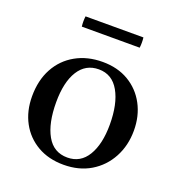

<svg xmlns="http://www.w3.org/2000/svg" viewBox="-124 -764 818 879"><g transform="rotate(20 285.5 -324.5)"><path d="M281 12Q208 12 153.5 -19.5Q99 -51 69 -106.5Q39 -162 39 -234Q39 -312 70.5 -370Q102 -428 159 -460Q216 -492 290 -492Q363 -492 417 -460Q471 -428 501 -372Q531 -316 531 -245Q531 -172 499.5 -113.5Q468 -55 412 -21.5Q356 12 281 12ZM152 -246Q152 -144 185.5 -84.5Q219 -25 286 -25Q350 -25 384 -81.5Q418 -138 418 -233Q418 -334 384 -394Q350 -454 285 -454Q221 -454 186.5 -399Q152 -344 152 -246ZM144 -661H426Q429 -636 426 -611H144Q141 -636 144 -661Z"/></g></svg>

Font: Tiro Devanagari Hindi
Style: Regular
Weight: 400
Designer: Devanagari: John Hudson & Fiona Ross. Latin: John Hudson.
Foundry: Tiro Typeworks Ltd.
Version: Version 1.52